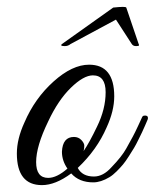

<svg xmlns="http://www.w3.org/2000/svg" viewBox="-20 -538 450 558"><path d="M239 -350Q312 -350 312 -258Q312 -216 290 -168Q262 -103 206 -50Q219 -25 253 -25Q280 -25 304 -52Q334 -83 347 -106.5Q360 -130 366 -141Q372 -152 381.5 -172.5Q391 -193 393 -197.5Q395 -202 400 -202Q410 -203 410 -195Q410 -192 408 -188L402 -174Q396 -160 393 -154Q390 -148 382.5 -132.5Q375 -117 369.5 -108Q364 -99 354.5 -84Q345 -69 337.5 -60Q330 -51 319 -40Q308 -29 298 -23Q273 -8 251 -8Q210 -8 187 -34Q141 0 102 0Q29 0 29 -92Q29 -134 51 -182Q81 -252 135.5 -301Q190 -350 239 -350ZM250 -319Q223 -319 186 -283Q149 -247 120 -185Q85 -113 85 -67Q85 -21 120 -21Q145 -21 176 -48Q160 -71 160 -97Q162 -140 195 -140Q208 -140 216.5 -131Q225 -122 225 -114.5Q225 -107 223 -99Q240 -124 262 -170Q287 -221 287 -270Q287 -319 250 -319ZM185 -410Q178 -404 168 -404Q158 -404 158 -406.5Q158 -409 160 -410L309 -516Q328 -518 337 -518Q346 -518 347 -516L383 -410Q384 -409 384 -406.5Q384 -404 375.5 -404Q367 -404 363 -410L317 -481Q198 -417 185 -410Z"/></svg>

Font: Great Vibes
Style: Regular
Weight: 400
Designer: Robert E. Leuschke
Foundry: Robert E. Leuschke
Version: Version 1.001